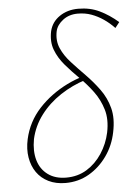

<svg xmlns="http://www.w3.org/2000/svg" viewBox="-52 -752 573 797"><g transform="rotate(-5 234.5 -353.0)"><path d="M189 5Q149 5 118.5 -10Q88 -25 69.5 -51.5Q51 -78 45 -113.5Q39 -149 48 -190Q56 -226 72.5 -257.5Q89 -289 114 -316Q139 -343 169 -365Q199 -387 232.5 -403.5Q266 -420 301 -430L308 -414Q253 -397 203.5 -364.5Q154 -332 120 -287Q86 -242 74 -188Q65 -139 76 -100.5Q87 -62 117.5 -39.5Q148 -17 194 -17Q242 -17 279.5 -40Q317 -63 343 -102.5Q369 -142 379 -189Q390 -243 377.5 -284.5Q365 -326 340 -360Q315 -394 284 -424.5Q253 -455 227 -485.5Q201 -516 188 -550.5Q175 -585 184 -628Q193 -666 226 -688.5Q259 -711 304 -711Q353 -711 392.5 -692Q432 -673 469 -641L451 -618Q430 -640 406.5 -656Q383 -672 357 -681.5Q331 -691 300 -691Q264 -691 238.5 -671.5Q213 -652 207 -626Q199 -587 213 -555Q227 -523 254 -493.5Q281 -464 311 -433.5Q341 -403 367 -367.5Q393 -332 404.5 -288.5Q416 -245 404 -188Q393 -133 362 -89.5Q331 -46 287 -20.5Q243 5 189 5Z"/></g></svg>

Font: Ysabeau Infant Thin
Style: Italic
Weight: 250
Italic angle: -12°
Designer: Christian Thalmann (Catharsis Fonts)
Version: Version 2.001;gftools[0.9.30]; featfreeze: ss01,ss02,lnum